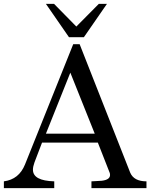

<svg xmlns="http://www.w3.org/2000/svg" viewBox="-28 -971 776 991"><path d="M-8 -35Q70 -45 101 -122L350 -743H383L644 -80Q663 -35 728 -35V0H444V-35Q449 -35 471 -36.5Q493 -38 497 -38Q540 -43 540 -68L539 -77L477 -235H189L150 -133Q142 -111 142 -95Q142 -38 252 -35V0H-8ZM335 -596 209 -281H461ZM209 -951H251L366 -834L482 -951H524L405 -779H328Z"/></svg>

Font: Academico
Style: Regular
Weight: 400
Foundry: Steinberg Media Technologies GmbH
Version: Version 0.902